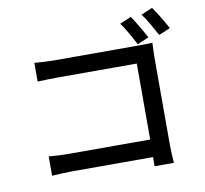

<svg xmlns="http://www.w3.org/2000/svg" viewBox="-94 -963 1188 1111"><g transform="rotate(-10 500.0 -407.5)"><path d="M740.2 -830.1Q752 -812.5 766.8 -788.1Q781.7 -763.7 795.9 -739Q810.1 -714.4 819.8 -695.8L752 -667Q736.8 -697.8 714.6 -736.3Q692.4 -774.9 672.9 -801.8ZM870.1 -859.9Q882.3 -842.3 897.5 -818.6Q912.6 -794.9 926.8 -770.5Q940.9 -746.1 951.2 -727.1L883.8 -698.2Q867.7 -728.5 845.5 -767.1Q823.2 -805.7 803.2 -832ZM131.8 -117.2Q153.8 -115.7 184.8 -113.8Q215.8 -111.8 248 -111.8H727.1V-558.1H259.8Q231 -558.1 197.3 -556.9Q163.6 -555.7 144 -555.2V-665Q170.4 -662.6 202.4 -660.9Q234.4 -659.2 259.8 -659.2H756.8Q777.3 -659.2 800 -659.7Q822.8 -660.2 836.9 -661.1Q836.4 -644.5 835.2 -621.1Q834 -597.7 834 -578.1V-60.1Q834 -33.7 835.7 -2.2Q837.4 29.3 838.9 44.9H725.1L726.1 -8.8H251Q221.2 -8.8 187.5 -7.1Q153.8 -5.4 131.8 -3.9Z"/></g></svg>

Font: Source Han Sans CN Medium
Style: Regular
Weight: 500
Designer: Ryoko NISHIZUKA  (kana, bopomofo & ideographs); Paul D. Hunt (Latin, Greek & Cyrillic); Sandoll Communications , Soo-you
Foundry: Adobe
Version: Version 2.004;hotconv 1.0.118;makeotfexe 2.5.65603